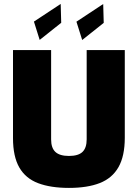

<svg xmlns="http://www.w3.org/2000/svg" viewBox="-20 -924 687 957"><path d="M323.7 12.6Q232 12.6 169.8 -11.1Q107.6 -34.7 76.2 -89.3Q44.8 -143.9 44.8 -235.5V-674.5H234.8V-229.2Q234.8 -186.5 256.2 -166.6Q277.6 -146.7 323.7 -146.7Q370.3 -146.7 391.2 -166.8Q412 -186.9 412 -229.2V-674.5H602V-237.7Q602 -146.1 570.6 -90.9Q539.2 -35.8 477.5 -11.6Q415.9 12.6 323.7 12.6ZM389.7 -724.6 361 -815.9 494.4 -904 497 -810ZM177.8 -725.1 149.1 -816.4 282.5 -904.4 285.1 -810.4Z"/></svg>

Font: Titillium Web SemiBold
Style: Regular
Weight: 600
Designer: Mohamed Gaber, Accademia di Belle Arti di Urbino
Foundry: Kief Type Foundry, Accademia di Belle Arti di Urbino
Version: Version 3.000; ttfautohint (v1.8.4)